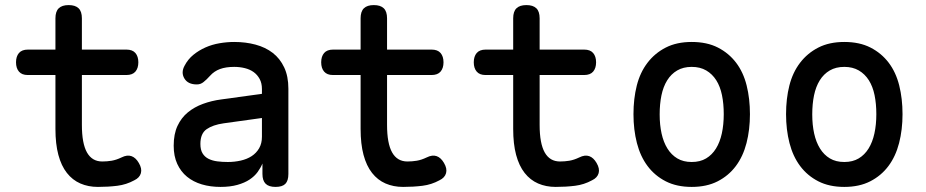

<svg xmlns="http://www.w3.org/2000/svg" viewBox="-20 -725 3640 755"><path d="M477 -530Q501 -530 512.5 -516.5Q524 -503 524 -480Q524 -457 512.5 -443.5Q501 -430 477 -430H302V-234Q302 -161 322 -125.5Q342 -90 382 -90Q401 -90 419 -93Q437 -96 458 -106Q480 -117 497 -111Q514 -105 526 -84Q539 -62 534 -44Q529 -26 508 -16Q477 1 441.5 5.5Q406 10 365 10Q327 10 296 -3.5Q265 -17 243 -45Q221 -73 209.5 -116Q198 -159 198 -218V-430H89Q66 -430 54.5 -443.5Q43 -457 43 -480Q43 -503 54.5 -516.5Q66 -530 90 -530H198V-653Q198 -680 211 -692.5Q224 -705 250 -705Q276 -705 289 -692.5Q302 -680 302 -653V-530Z M1010 -356V-375Q1010 -398 1001 -414.5Q992 -431 977.5 -441.5Q963 -452 943 -457Q923 -462 901 -462Q868 -462 845 -453.5Q822 -445 806 -427Q799 -419 792.5 -413Q786 -407 780.5 -402.5Q775 -398 768.5 -395.5Q762 -393 754 -393Q719 -393 705 -416.5Q691 -440 706 -467Q719 -492 740.5 -509.5Q762 -527 788 -538.5Q814 -550 843.5 -555Q873 -560 901 -560Q946 -560 985 -549.5Q1024 -539 1052.5 -517Q1081 -495 1097.5 -460Q1114 -425 1114 -376V-41Q1114 -14 1102 -2Q1090 10 1063.5 10Q1037 10 1024.5 -2.5Q1012 -15 1012 -41V-82Q1005 -65 993 -48.5Q981 -32 961.5 -19Q942 -6 913.5 2Q885 10 847 10Q807 10 773.5 0Q740 -10 715.5 -30Q691 -50 677 -80.5Q663 -111 663 -152Q663 -198 678 -230Q693 -262 718.5 -283Q744 -304 778 -316.5Q812 -329 850 -334ZM1010 -261 859 -240Q817 -234 792.5 -217Q768 -200 768 -159Q768 -136 776.5 -122Q785 -108 800 -100.5Q815 -93 834.5 -90.5Q854 -88 876 -88Q902 -88 926.5 -93.5Q951 -99 969.5 -111Q988 -123 999 -142Q1010 -161 1010 -187Z M1677 -530Q1701 -530 1712.5 -516.5Q1724 -503 1724 -480Q1724 -457 1712.5 -443.5Q1701 -430 1677 -430H1502V-234Q1502 -161 1522 -125.5Q1542 -90 1582 -90Q1601 -90 1619 -93Q1637 -96 1658 -106Q1680 -117 1697 -111Q1714 -105 1726 -84Q1739 -62 1734 -44Q1729 -26 1708 -16Q1677 1 1641.5 5.5Q1606 10 1565 10Q1527 10 1496 -3.5Q1465 -17 1443 -45Q1421 -73 1409.5 -116Q1398 -159 1398 -218V-430H1289Q1266 -430 1254.5 -443.5Q1243 -457 1243 -480Q1243 -503 1254.5 -516.5Q1266 -530 1290 -530H1398V-653Q1398 -680 1411 -692.5Q1424 -705 1450 -705Q1476 -705 1489 -692.5Q1502 -680 1502 -653V-530Z M2277 -530Q2301 -530 2312.5 -516.5Q2324 -503 2324 -480Q2324 -457 2312.5 -443.5Q2301 -430 2277 -430H2102V-234Q2102 -161 2122 -125.5Q2142 -90 2182 -90Q2201 -90 2219 -93Q2237 -96 2258 -106Q2280 -117 2297 -111Q2314 -105 2326 -84Q2339 -62 2334 -44Q2329 -26 2308 -16Q2277 1 2241.5 5.5Q2206 10 2165 10Q2127 10 2096 -3.5Q2065 -17 2043 -45Q2021 -73 2009.5 -116Q1998 -159 1998 -218V-430H1889Q1866 -430 1854.5 -443.5Q1843 -457 1843 -480Q1843 -503 1854.5 -516.5Q1866 -530 1890 -530H1998V-653Q1998 -680 2011 -692.5Q2024 -705 2050 -705Q2076 -705 2089 -692.5Q2102 -680 2102 -653V-530Z M2700 10Q2641 10 2598 -12Q2555 -34 2526.5 -72Q2498 -110 2484.5 -162.5Q2471 -215 2471 -276Q2471 -337 2484 -388.5Q2497 -440 2526 -478Q2555 -516 2598 -538Q2641 -560 2700 -560Q2760 -560 2803 -538Q2846 -516 2874.5 -478.5Q2903 -441 2916 -389Q2929 -337 2929 -276Q2929 -215 2915.5 -162.5Q2902 -110 2873.5 -72Q2845 -34 2802 -12Q2759 10 2700 10ZM2700 -88Q2733 -88 2756.5 -102Q2780 -116 2795.5 -141Q2811 -166 2818.5 -200.5Q2826 -235 2826 -276Q2826 -317 2819 -351Q2812 -385 2796.5 -409.5Q2781 -434 2757 -448Q2733 -462 2700 -462Q2667 -462 2643 -448Q2619 -434 2603.5 -409Q2588 -384 2581 -350Q2574 -316 2574 -275Q2574 -234 2581.5 -200Q2589 -166 2604.5 -141Q2620 -116 2643.5 -102Q2667 -88 2700 -88Z M3300 10Q3241 10 3198 -12Q3155 -34 3126.5 -72Q3098 -110 3084.5 -162.5Q3071 -215 3071 -276Q3071 -337 3084 -388.5Q3097 -440 3126 -478Q3155 -516 3198 -538Q3241 -560 3300 -560Q3360 -560 3403 -538Q3446 -516 3474.5 -478.5Q3503 -441 3516 -389Q3529 -337 3529 -276Q3529 -215 3515.5 -162.5Q3502 -110 3473.5 -72Q3445 -34 3402 -12Q3359 10 3300 10ZM3300 -88Q3333 -88 3356.5 -102Q3380 -116 3395.5 -141Q3411 -166 3418.5 -200.5Q3426 -235 3426 -276Q3426 -317 3419 -351Q3412 -385 3396.5 -409.5Q3381 -434 3357 -448Q3333 -462 3300 -462Q3267 -462 3243 -448Q3219 -434 3203.5 -409Q3188 -384 3181 -350Q3174 -316 3174 -275Q3174 -234 3181.5 -200Q3189 -166 3204.5 -141Q3220 -116 3243.5 -102Q3267 -88 3300 -88Z"/></svg>

Font: Maple Mono Normal NL Medium
Style: Regular
Weight: 500
Monospace: yes
Designer: subframe7536
Version: Version 7.000